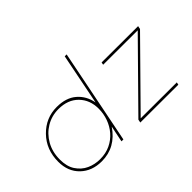

<svg xmlns="http://www.w3.org/2000/svg" viewBox="-118 -1081 1421 1421"><g transform="rotate(-45 593.0 -370.0)"><path d="M1083 1 686 0 691 -25 1155 -496 794 -497 798 -517 1179 -516 1174 -491 710 -20 1087 -19ZM282 2Q180 2 115.5 -60Q51 -122 51 -224Q51 -351 133 -435Q215 -519 330 -519Q427 -519 484.5 -469.5Q542 -420 557 -340L637 -742H657L509 0H489L515 -128Q427 2 282 2ZM284 -18Q344.5 -18 392 -40.8Q439.5 -63.5 472.8 -102Q506 -140.5 523.5 -189.2Q541 -238 541 -290Q541 -382 483.5 -440.5Q426 -499 328 -499Q257 -499 198.8 -464Q140.5 -429 105.8 -367.8Q71 -306.5 71 -227Q71 -155.5 100.5 -110Q132 -62 180.2 -40Q228.5 -18 284 -18Z"/></g></svg>

Font: Argentum Sans Thin
Style: Italic
Weight: 100
Italic angle: -11°
Designer: Julieta Ulanovsky (font), Cristiano Sobral (main changes and remaster)
Foundry: Julieta Ulanovsky (font), Cristiano Sobral (main changes and remaster)
Version: Version 2.007;June 15, 2022;FontCreator 14.0.0.2814 64-bit; 